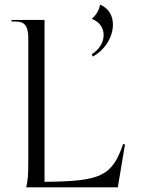

<svg xmlns="http://www.w3.org/2000/svg" viewBox="-20 -808 632 828"><path d="M93 0H488L519 -185L511 -187C463 -47 413 -26 172 -24V-722H30V-715H50C86 -715 102 -695 102 -645V-109C102 -52 100 -31 93 0ZM376 -574 380 -564C434 -593 467 -650 467 -702C467 -738 451 -771 412 -788C407 -765 397 -745 376 -727C411 -713 427 -686 427 -657C427 -627 410 -596 376 -574Z"/></svg>

Font: Sinistre
Style: Regular
Weight: 400
Designer: Jules Durand
Foundry: Collletttivo
Version: Version 69.420;Glyphs 3.2 (3217)